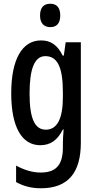

<svg xmlns="http://www.w3.org/2000/svg" viewBox="-20 -766 513 1026"><path d="M249 -746C212 -746 194 -724 194 -683C194 -643 214 -621 249 -621C284 -621 302 -643 302 -683C302 -723 285 -746 249 -746ZM199 -550C100 -550 40 -452 40 -267C40 -87 97 10 195 10C250 10 287 -17 316 -74H320C317 -44 316 -14 316 8V23C316 120 275 156 197 156C155 156 113 144 66 119V207C106 229 147 240 199 240C348 240 412 152 412 -4V-540H331L321 -469H315C286 -527 250 -550 199 -550ZM222 -466C287 -466 316 -407 316 -273V-247C316 -131 285 -73 225 -73C166 -73 138 -132 138 -266C138 -397 164 -466 222 -466Z"/></svg>

Font: Noto Sans Armenian ExtraCondensed Medium
Style: Regular
Weight: 500
Width: 2
Designer: Monotype Design Team
Foundry: Monotype Imaging Inc.
Version: Version 2.008